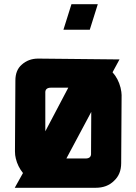

<svg xmlns="http://www.w3.org/2000/svg" viewBox="-20 -891 647 911"><path d="M514 -548Q541 -518 552 -475Q557 -453 557 -440L555 -117Q555 -64 521 -33Q488 0 434 0H50L89 -70Q64 -101 55 -139Q51 -154 51 -173L53 -509Q53 -558 83 -584Q115 -613 161 -613L547 -609ZM386 -139Q414 -139 412 -165L413 -360L295 -139ZM195 -268 304 -475H222Q193 -475 195 -449ZM319 -871H444L406 -750H281Z"/></svg>

Font: Covid19
Style: Regular
Weight: 400
Designer: Peter Wiegel
Foundry: (c) CAT - Ing. Peter Wiegel.  for Rudolf Maass + Partner GmbH
Version: Version 001.000